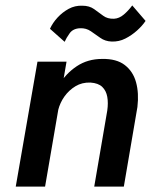

<svg xmlns="http://www.w3.org/2000/svg" viewBox="-20 -687 569 707"><path d="M225 -460H118L38 0H146ZM375 -280 327 0H436L486 -293Q492 -344 481 -384Q470 -424 439.5 -447.5Q409 -471 356 -470Q303 -470 262.5 -443Q222 -416 196 -372.5Q170 -329 160 -279L194 -281Q201 -309 217.5 -332Q234 -355 258 -369.5Q282 -384 313 -383Q342 -381 356.5 -367Q371 -353 375 -330.5Q379 -308 375 -280ZM164 -581 218 -533Q224 -547 236.5 -564.5Q249 -582 275 -583Q297 -584 314.5 -572Q332 -560 349.5 -547.5Q367 -535 391 -534Q418 -533 441.5 -545Q465 -557 484.5 -574.5Q504 -592 516 -610L467 -667Q453 -648 436 -633.5Q419 -619 400 -618Q376 -617 360 -629Q344 -641 326.5 -653.5Q309 -666 283 -666Q256 -667 233 -654.5Q210 -642 192 -622.5Q174 -603 164 -581Z"/></svg>

Font: Jost Medium
Style: Italic
Weight: 500
Italic angle: -5°
Version: Version 3.710